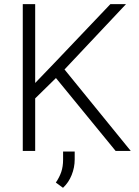

<svg xmlns="http://www.w3.org/2000/svg" viewBox="-20 -731 671 930"><path d="M540 0 251 -353 150.4 -254.4V0H90.3V-710.9H150.4V-329.1L247.1 -429.7L514.6 -710.9H590.3L292.5 -394.5L613.3 0ZM341.8 2.9V41.5Q341.8 80.1 327.1 116.7Q312.5 153.3 285.2 178.7L250.5 153.3Q268.1 127.4 276.9 101.3Q285.6 75.2 285.6 42.5V2.9Z"/></svg>

Font: Vazirmatn RD UI ExtraLight
Style: Regular
Weight: 200
Designer: Saber Rastikerdar
Foundry: Saber Rastikerdar
Version: Version 33.003